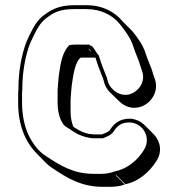

<svg xmlns="http://www.w3.org/2000/svg" viewBox="-20 -655 685 740"><path d="M426 21C427 21 427 21 428 20L463 55C515 45 557 6 582 -33C607 -70 598 -112 572 -138L537 -173C519 -191 491 -202 462 -196C435 -191 417 -176 403 -153C395 -145 385 -142 373 -137H340C339 -137 337 -137 335 -138C327 -138 320 -139 314 -141L302 -145C288 -150 276 -158 263 -166C256 -182 252 -203 252 -224V-272C254 -295 255 -321 259 -343C264 -374 270 -413 289 -432C294 -433 298 -433 302 -433H348C356 -405 367 -378 377 -353L383 -332C387 -321 394 -309 403 -300L439 -265C459 -245 490 -232 524 -244C559 -256 594 -299 577 -350L570 -370C564 -395 550 -421 542 -447C532 -481 509 -512 489 -536L454 -571C424 -608 377 -635 312 -635H267C205 -635 175 -617 141 -590C114 -566 98 -529 82 -494C63 -444 51 -380 51 -313C50 -303 50 -293 50 -283V-258C50 -172 78 -107 122 -63L157 -27C166 -18 175 -11 185 -5C236 29 292 65 375 65H405C426 65 445 62 461 56ZM239 -182 237 -184ZM333 -454 319 -468C321 -467 323 -465 326 -464C329 -461 331 -457 333 -454ZM66 -313C66 -378 78 -441 96 -488C113 -524 128 -559 151 -579C184 -606 208 -620 267 -620H312C372 -620 415 -595 442 -562C461 -538 484 -508 493 -478C502 -449 515 -424 521 -401L528 -380C542 -339 513 -303 484 -293C444 -279 407 -309 397 -337L391 -358C380 -385 369 -412 361 -441C351 -451 348 -461 336 -476C331 -478 328 -480 324 -483H267C261 -483 253 -482 247 -481C221 -455 214 -413 209 -380C205 -356 204 -331 202 -308V-259C202 -227 209 -196 225 -175C226 -174 231 -168 232 -168C253 -156 270 -140 297 -131L310 -127C318 -125 332 -122 340 -122H376C389 -127 402 -131 415 -144C428 -165 441 -178 464 -182C525 -193 568 -127 534 -76C510 -37 471 -4 421 6L419 7C404 12 388 15 370 15H340C262 15 209 -19 158 -53C127 -72 104 -104 88 -139C74 -170 65 -213 65 -258V-283C65 -293 65 -303 66 -313Z"/></svg>

Font: Blanket
Style: Poster
Weight: 900
Foundry: Cannot Into Space Fonts
Version: Version 0.9